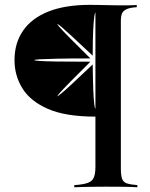

<svg xmlns="http://www.w3.org/2000/svg" viewBox="-20 -592 622 798"><path d="M288.7 186.3V177.4Q325.8 175 344.8 168.1Q363.7 161.3 370.2 145.2Q376.6 129 376.6 100.8V-107.3Q252.4 -107.3 179 -139.5Q105.6 -171.8 73 -225Q40.3 -278.2 40.3 -341.9Q40.3 -412.9 75.8 -464.5Q111.3 -516.1 181 -544Q250.8 -571.8 354 -571.8Q369.4 -571.8 388.7 -571.4Q408.1 -571 429 -570.6Q450 -570.2 471 -569.8Q491.9 -569.4 511.7 -569.8Q531.5 -570.2 548.4 -571V-562.1Q521 -560.5 506.5 -554Q491.9 -547.6 487.1 -535.9Q482.3 -524.2 482.3 -504.8V108.1Q482.3 137.1 487.5 151.2Q492.7 165.3 507.3 170.2Q521.8 175 550.8 177.4V186.3Q528.2 184.7 493.1 184.3Q458.1 183.9 419.4 183.9Q393.5 183.9 368.5 184.3Q343.5 184.7 323 185.1Q302.4 185.5 288.7 186.3ZM376.6 -140.3V-539.5Q374.2 -539.5 371.8 -522.6Q369.4 -505.6 367.3 -466.1Q365.3 -426.6 365.3 -360.5Q308.9 -413.7 278.2 -441.9Q247.6 -470.2 234.7 -481Q221.8 -491.9 217.7 -491.9Q219.4 -488.7 230.2 -476.2Q241.1 -463.7 270.6 -433.9Q300 -404 355.6 -349.2Q266.1 -349.2 215.7 -348Q165.3 -346.8 144.8 -345.6Q124.2 -344.4 121.8 -341.9Q124.2 -340.3 144.8 -338.7Q165.3 -337.1 215.7 -336.3Q266.1 -335.5 355.6 -335.5Q299.2 -279.8 269.8 -249.6Q240.3 -219.4 229.4 -206.9Q218.5 -194.4 217.7 -191.1Q221 -192.7 233.9 -202.8Q246.8 -212.9 277.4 -241.5Q308.1 -270.2 365.3 -324.2Q366.1 -258.1 367.7 -217.7Q369.4 -177.4 371.8 -158.9Q374.2 -140.3 376.6 -140.3Z"/></svg>

Font: Playfair 144pt SemiCondensed SemiBold
Style: Regular
Weight: 600
Width: 4
Designer: Claus Eggers Sørensen
Foundry: Claus Eggers Sørensen
Version: Version 2.203